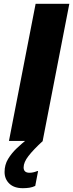

<svg xmlns="http://www.w3.org/2000/svg" viewBox="-20 -740 384 1008"><path d="M167 -720H344L204 0H27ZM165 236Q151 243 134.5 245.5Q118 248 100 248Q54 248 29 224Q4 200 4 163Q4 125 22.5 94.5Q41 64 68 38.5Q95 13 121 -8L205 0Q155 46 129.5 79Q104 112 104 139Q104 167 135 167Q154 167 176 158H180Z"/></svg>

Font: Kufam
Style: Bold Italic
Weight: 700
Italic angle: -11°
Designer: Artur Schmal
Foundry: Original Type
Version: Version 1.301; ttfautohint (v1.8.3)